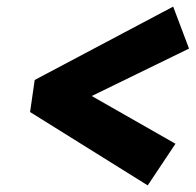

<svg xmlns="http://www.w3.org/2000/svg" viewBox="-20 -548 592 581"><path d="M427 13 71 -209 85 -306 504 -528 552 -401 187 -223 197 -292 511 -113Z"/></svg>

Font: Lexend
Style: Bold Italic
Weight: 700
Italic angle: -8.13011°
Designer: Bonnie Shaver-Troup, Thomas Jockin
Foundry: Lexend
Version: Version 1.007